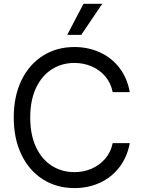

<svg xmlns="http://www.w3.org/2000/svg" viewBox="-20 -959 733 989"><path d="M363.3 -634.8Q298.8 -634.8 247.1 -602.1Q195.3 -569.3 165.5 -505.9Q135.7 -442.4 135.7 -353.5Q135.7 -264.6 165.5 -201.2Q195.3 -137.7 247.1 -105Q298.8 -72.3 363.3 -72.3Q410.2 -72.3 451.2 -89.8Q492.2 -107.4 521.5 -141.1Q550.8 -174.8 560.5 -221.7H648.4Q635.7 -151.4 595.7 -98.6Q555.7 -45.9 495.6 -18.1Q435.5 9.8 363.3 9.8Q272.5 9.8 201.7 -34.7Q130.9 -79.1 90.8 -161.6Q50.8 -244.1 50.8 -353.5Q50.8 -463.9 90.8 -545.9Q130.9 -627.9 201.7 -672.4Q272.5 -716.8 363.3 -716.8Q434.6 -716.8 495.1 -689Q555.7 -661.1 595.7 -608.9Q635.7 -556.6 648.4 -484.4H560.5Q550.8 -532.2 522 -565.9Q493.2 -599.6 451.7 -617.2Q410.2 -634.8 363.3 -634.8ZM410.2 -939.5H506.8L398.4 -779.3H326.2Z"/></svg>

Font: Pretendard GOV Variable
Style: Regular
Weight: 400
Designer: Base glyphs from Inter by Rasmus Andersson; Hangul glyphs from Noto Sans CJK(Source Han Sans) by Jang Soo-young and Kang
Foundry: Kil Hyung-jin
Version: Version 1.307;Glyphs 3.2 (3192)